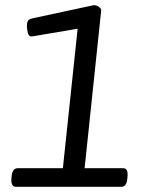

<svg xmlns="http://www.w3.org/2000/svg" viewBox="-20 -722 575 742"><path d="M42 0Q32 0 27.5 -8Q23 -16 24 -29L25 -42Q28 -72 49 -72H223L280 -611L103 -581Q92 -580 88 -594Q84 -608 84 -621Q84 -635 88 -641.5Q92 -648 105 -651L342 -702Q354 -702 363 -695Q372 -688 371 -681L307 -72H455Q466 -72 470 -64Q474 -56 473 -43L472 -30Q469 0 448 0Z"/></svg>

Font: Asap
Style: Italic
Weight: 400
Italic angle: -6°
Designer: Pablo Cosgaya
Foundry: Omnibus-Type
Version: Version 3.001; ttfautohint (v1.8.3)